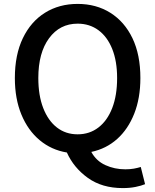

<svg xmlns="http://www.w3.org/2000/svg" viewBox="-20 -770 794 982"><path d="M377 -83Q438 -83 483.5 -118Q529 -153 554 -217.5Q579 -282 579 -371Q579 -457 554 -519.5Q529 -582 483.5 -615.5Q438 -649 377 -649Q286 -649 231 -574.5Q176 -500 176 -371Q176 -282 201 -217.5Q226 -153 271 -118Q316 -83 377 -83ZM608 192Q502 192 429.5 140Q357 88 322 10Q243 -3 183 -53Q123 -103 89.5 -184Q56 -265 56 -371Q56 -490 97 -575Q138 -660 210.5 -705Q283 -750 377 -750Q472 -750 544.5 -704.5Q617 -659 657.5 -574.5Q698 -490 698 -371Q698 -268 666.5 -188.5Q635 -109 579 -59Q523 -9 447 7Q472 53 519 74.5Q566 96 621 96Q645 96 664.5 92.5Q684 89 700 84L722 172Q703 180 673.5 186Q644 192 608 192Z"/></svg>

Font: Source Han Sans TC Medium
Style: Regular
Weight: 500
Designer: Ryoko NISHIZUKA Ë•øÂ°öÊ∂ºÂ≠ê (kana, bopomofo & ideographs); Paul D. Hunt (Latin, Greek & Cyrillic); Sandoll Communicatio
Foundry: Adobe
Version: Version 2.004;hotconv 1.0.118;makeotfexe 2.5.65603